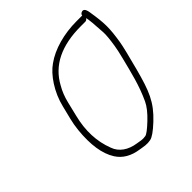

<svg xmlns="http://www.w3.org/2000/svg" viewBox="-177 -767 876 876"><g transform="rotate(-45 261.0 -328.5)"><path d="M480.9 -612C484.4 -597.8 487.6 -564.2 490.5 -511.2C491.4 -494.1 489 -467 483.1 -430C480.4 -412.7 475.5 -390.2 468.4 -362.5C449.4 -287.7 435.1 -223.9 402.3 -153.5C392.2 -131.8 373.4 -108 346 -82C318.5 -56 300.2 -42.2 290.9 -40.5C270.9 -36.9 257.3 -41.5 240 -44C192.8 -50.9 155.9 -75 142.2 -115C117.1 -179.9 114.2 -251 133.5 -328.5C138.1 -346.8 143.8 -370.2 150.5 -398.7C157.3 -427.2 167.6 -453.3 181.5 -477C226.9 -561 312.2 -603 437.5 -603H466.5C471.8 -603 476.6 -606 480.9 -612ZM476.3 -633H440C359.3 -633 280.9 -611.7 227.8 -573C184.7 -543.6 138.3 -476.1 121 -402.2C109.2 -351.8 98.9 -322.7 94.2 -276C85.5 -189.2 95.6 -122.9 124.7 -77C146.5 -42.6 181.9 -21.9 230.9 -15C252.9 -11.9 266.5 -6.9 293.9 -12C308.3 -14.7 331.4 -30.8 363.1 -60.5C429.4 -122.6 448.9 -174.2 477.7 -282C497.4 -356 508.9 -403.7 512.3 -425C525 -505.1 524.8 -535.7 511.3 -619.5C507.4 -643.8 498.3 -652.1 484.1 -644.5C479.7 -642.2 477.1 -638.3 476.3 -633Z"/></g></svg>

Font: MewTooHand
Style: Ita
Weight: 400
Designer: Mew Too, Robert Jablonski
Version: Version 0.77